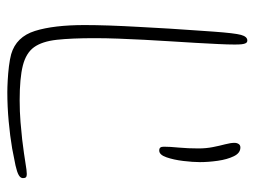

<svg xmlns="http://www.w3.org/2000/svg" viewBox="-102 -546 662 498"><g transform="rotate(90 229.0 -297.0)"><path d="M120.5 5Q75.5 -8 60.2 -56.8Q45 -105.5 45 -185.5Q45 -213 46.2 -249.8Q47.5 -286.5 49.8 -326.8Q52 -367 54.2 -405Q56.5 -443 58.8 -473.2Q61 -503.5 62 -519.5Q66 -575 70.5 -591.2Q75 -607.5 85 -607.5Q89.5 -607.5 91.8 -603.8Q94 -600 94.8 -592.8Q95.5 -585.5 95.5 -574.5Q95.5 -557 94.2 -531Q93 -505 91.2 -474Q89.5 -443 87.2 -408.8Q85 -374.5 83.2 -340Q81.5 -305.5 80.2 -272.8Q79 -240 79 -211.5Q79 -151.5 83.2 -113.2Q87.5 -75 102.5 -54.2Q117.5 -33.5 150.2 -25.2Q183 -17 240 -17Q269.5 -17 296.5 -19.2Q323.5 -21.5 341.5 -23.5Q382 -28.5 402.5 -32Q423 -35.5 431.5 -35.5Q437.5 -35.5 439.8 -33.2Q442 -31 442 -25.5Q442 -19 434 -14.5Q426 -10 409 -6.2Q392 -2.5 365 2.5Q333 8 294.5 11.5Q256 15 219 15Q207 15 188.5 14Q170 13 151.8 10.8Q133.5 8.5 120.5 5ZM370.5 -379Q365 -379 362.8 -381.8Q360.5 -384.5 360.5 -391Q360.5 -406.5 362.8 -430Q365 -453.5 365 -481Q365 -500.5 361.5 -518.2Q358 -536 354.2 -550.2Q350.5 -564.5 350.5 -574Q350.5 -580.5 353.5 -585Q356.5 -589.5 362.5 -589.5Q377 -589.5 385.2 -572.5Q393.5 -555.5 397 -531Q400.5 -506.5 400.5 -484.5Q400.5 -466.5 397.5 -441.5Q394.5 -416.5 388 -397.8Q381.5 -379 370.5 -379Z"/></g></svg>

Font: Gluten Thin
Style: Regular
Weight: 100
Designer: Tyler Finck
Foundry: Etcetera Type Company
Version: Version 1.300